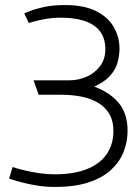

<svg xmlns="http://www.w3.org/2000/svg" viewBox="-20 -730 552 760"><path d="M113 -412 133 -355H222Q265 -355 302.5 -347.5Q340 -340 368.5 -323Q397 -306 413 -278.5Q429 -251 429 -212Q429 -160 403.5 -121.5Q378 -83 326 -61.5Q274 -40 196 -40Q166 -40 136 -44.5Q106 -49 82 -54.5Q58 -60 44 -64.5Q30 -69 30 -69L16 -23Q16 -23 31.5 -18Q47 -13 72.5 -6.5Q98 0 130.5 5Q163 10 197 10Q277 10 332 -8.5Q387 -27 420.5 -58.5Q454 -90 469.5 -129.5Q485 -169 485 -212Q485 -281 449.5 -323Q414 -365 353 -387Q396 -407 417.5 -432Q439 -457 446 -485Q453 -513 453 -538Q453 -583 430.5 -622.5Q408 -662 360.5 -686Q313 -710 238 -710Q189 -710 153 -702Q117 -694 96.5 -685.5Q76 -677 76 -677L94 -639Q94 -639 113 -644.5Q132 -650 161 -655Q190 -660 219 -660Q260 -660 293 -653Q326 -646 349.5 -630.5Q373 -615 385 -591.5Q397 -568 397 -535Q397 -497 377 -469.5Q357 -442 324.5 -427Q292 -412 252 -412Z"/></svg>

Font: AdventPro_ExpandedRegular
Style: ExpandedRegular
Weight: 400
Width: 7
Designer: VivaRado, Andreas Kalpakidis
Foundry: VivaRado, Andreas Kalpakidis
Version: Version 3.000